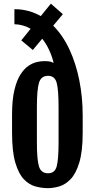

<svg xmlns="http://www.w3.org/2000/svg" viewBox="-20 -1006 510 1034"><path d="M237.8 7.3Q205.6 7.3 171.6 -1.7Q137.7 -10.7 109.1 -40Q80.6 -69.3 62.7 -129.4Q44.9 -189.5 44.9 -291.5V-388.2Q44.9 -468.3 57.6 -521.2Q70.3 -574.2 90.6 -605.5Q110.8 -636.7 134.3 -652.1Q157.7 -667.5 179.7 -672.1Q201.7 -676.8 217.3 -676.8Q242.7 -676.8 251.5 -674.1Q260.3 -671.4 269 -667.5Q249 -745.1 207.5 -797.4L156.7 -736.8L94.7 -788.6L145 -851.1Q104.5 -874.5 57.6 -875.5V-956.5Q97.2 -956.5 132.8 -946.8Q168.5 -937 199.7 -919.4L253.9 -986.3L318.4 -929.7L266.6 -867.7Q318.8 -815.4 354 -739.7Q389.2 -664.1 407.2 -573.2Q425.3 -482.4 425.3 -385.3V-291.5Q425.3 -190.9 407.2 -131.1Q389.2 -71.3 360.6 -41.5Q332 -11.7 299.6 -2.2Q267.1 7.3 237.8 7.3ZM238.8 -72.8Q274.9 -72.8 285.2 -109.6Q295.4 -146.5 295.4 -238.8V-430.2Q295.4 -522.5 285.2 -560.1Q274.9 -597.7 238.8 -597.7Q201.2 -597.7 189.9 -560.1Q178.7 -522.5 178.7 -430.2V-238.8Q178.7 -146.5 189.9 -109.6Q201.2 -72.8 238.8 -72.8Z"/></svg>

Font: Fjalla One
Style: Regular
Weight: 400
Designer: Irina Smirnova, Eben Sorkin
Foundry: Sorkin Type
Version: Version 1.002; ttfautohint (v1.8.4.7-5d5b);gftools[0.9.25]